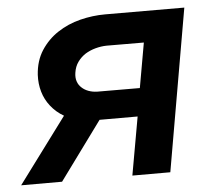

<svg xmlns="http://www.w3.org/2000/svg" viewBox="-62 -576 691 623"><g transform="rotate(-5 284.0 -264.5)"><path d="M560.1 -528.3 302.2 -528.8Q261.2 -528.8 220.5 -518.6Q179.7 -508.3 146.5 -486.3Q113.8 -464.8 92 -431.4Q70.3 -397.9 67.4 -352.1Q65.9 -323.2 73.5 -297.1Q81.1 -271 97.7 -250Q106 -239.3 116.9 -229.7Q127.9 -220.2 140.6 -212.9L-17.6 0H115.7L254.4 -189.5H378.4L344.7 0H468.3ZM189.5 -348.6Q192.4 -368.7 202.9 -383.3Q213.4 -397.9 228.5 -407.7Q243.7 -417 261.7 -421.9Q279.8 -426.8 297.4 -427.2L419.4 -426.8L393.6 -280.8L254.4 -281.2Q239.3 -281.7 226.6 -286.4Q213.9 -291 204.6 -299.8Q195.3 -308.1 191.2 -320.3Q187 -332.5 189.5 -348.6Z"/></g></svg>

Font: Roboto Mono SemiBold
Style: Italic
Weight: 600
Italic angle: -10°
Monospace: yes
Designer: Google
Version: Version 3.000